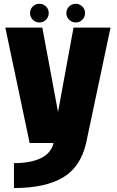

<svg xmlns="http://www.w3.org/2000/svg" viewBox="-20 -738 604 991"><path d="M133 0 7.5 -595.5H198.5L279.5 -160L359.5 -595.5H550.5L424.5 0Q396.5 123 305.5 177.8Q214.5 232.5 52 232.5V104Q139 104 191.5 78Q244 52.5 256.5 0ZM371 -622Q351 -622 336.8 -636.2Q322.5 -650.5 322.5 -670.5Q322.5 -690.5 336.8 -704.5Q351 -718.5 371 -718.5Q390.5 -718.5 404.8 -704.5Q419 -690.5 419 -670.5Q419 -650.5 404.8 -636.2Q390.5 -622 371 -622ZM183.5 -622Q163.5 -622 149.2 -636.2Q135 -650.5 135 -670.5Q135 -690.5 149.2 -704.5Q163.5 -718.5 183.5 -718.5Q203.5 -718.5 217.5 -704.5Q231.5 -690.5 231.5 -670.5Q231.5 -650.5 217.5 -636.2Q203.5 -622 183.5 -622Z"/></svg>

Font: Anybody ExtraBold
Style: Regular
Weight: 800
Designer: Tyler Finck
Foundry: Etcetera Type Company
Version: Version 1.010; ttfautohint (v1.8.3) -l 8 -r 50 -G 200 -x 14 